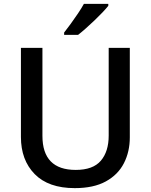

<svg xmlns="http://www.w3.org/2000/svg" viewBox="-20 -961 779 991"><path d="M650 -252Q650 -178 619.5 -118.5Q589 -59 526 -24.5Q463 10 366 10Q230 10 159 -62.5Q88 -135 88 -254V-714H199V-260Q199 -172 242 -128Q285 -84 371 -84Q460 -84 500.5 -131.5Q541 -179 541 -261V-714H650ZM539 -931Q528 -917 509 -897Q490 -877 467.5 -855.5Q445 -834 423 -814.5Q401 -795 383 -781H311V-793Q326 -812 345 -838Q364 -864 382.5 -891.5Q401 -919 413 -941H539Z"/></svg>

Font: Noto Sans Javanese Medium
Style: Regular
Weight: 500
Version: Version 2.004